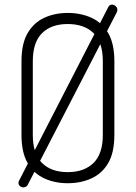

<svg xmlns="http://www.w3.org/2000/svg" viewBox="-20 -787 588 831"><path d="M273 6Q217 6 171.5 -15Q126 -36 99.5 -81.5Q73 -127 73 -203V-522Q73 -598 99.5 -643.5Q126 -689 171.5 -710Q217 -731 273 -731Q330 -731 376 -710Q422 -689 448.5 -643.5Q475 -598 475 -522V-203Q475 -127 448.5 -81.5Q422 -36 376 -15Q330 6 273 6ZM273 -42Q344 -42 384.5 -81.5Q425 -121 425 -203V-522Q425 -604 385 -643.5Q345 -683 273 -683Q202 -683 162 -643.5Q122 -604 122 -522V-203Q122 -121 162 -81.5Q202 -42 273 -42ZM81 24Q73 24 66.5 18.5Q60 13 60 5Q60 -2 63 -6L449 -757Q454 -767 465 -767Q473 -767 480.5 -760.5Q488 -754 488 -745Q488 -739 485 -733L101 11Q98 18 92.5 21Q87 24 81 24Z"/></svg>

Font: Dosis Light
Style: Regular
Weight: 300
Designer: EdgarTolentino, PabloImpallari, IginoMarini
Foundry: EdgarTolentino, PabloImpallari, IginoMarini
Version: Version 3.001; ttfautohint (v1.8.2)